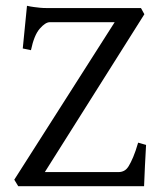

<svg xmlns="http://www.w3.org/2000/svg" viewBox="-20 -643 562 663"><path d="M484.4 -142.6Q482.4 -110.4 480.5 -69.8Q478.5 -29.3 477.5 0H43L29.3 -22.5L376 -566.4H152.3Q136.7 -566.4 117.2 -543.9Q97.7 -521.5 86.9 -469.7L58.6 -475.6L73.2 -623Q85.9 -620.1 97.2 -618.7Q108.4 -617.2 118.7 -616.2Q128.9 -615.2 140.6 -615.2Q152.3 -615.2 166 -615.2H466.8L478.5 -593.8L134.8 -48.8H389.6Q399.4 -48.8 408.2 -53.2Q417 -57.6 424.3 -69.3Q431.6 -81.1 439.9 -100.6Q448.2 -120.1 457 -150.4L484.4 -142.6Z"/></svg>

Font: Podda
Style: Regular
Weight: 400
Designer: Md. Tanbin Islam Siyam
Foundry: Tanbin Islam Siyam
Version: Version 0.258